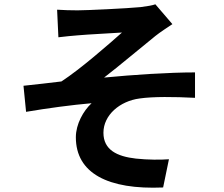

<svg xmlns="http://www.w3.org/2000/svg" viewBox="-20 -810 1040 891"><path d="M245 -765 251 -637C283 -641 316 -644 341 -646C382 -650 505 -656 546 -659C484 -604 354 -490 265 -432C212 -426 142 -417 89 -412L101 -291C201 -308 313 -323 405 -331C367 -296 332 -234 332 -173C332 -6 481 71 737 60L764 -71C726 -68 667 -68 611 -74C522 -84 460 -115 460 -194C460 -276 536 -341 628 -353C689 -362 789 -361 885 -356V-474C763 -474 597 -463 463 -450C532 -503 630 -586 701 -643C722 -660 759 -684 780 -698L701 -790C687 -785 664 -781 632 -777C571 -771 383 -762 340 -762C306 -762 277 -763 245 -765Z"/></svg>

Font: Noto Sans JP
Style: Bold
Weight: 700
Designer: Ryoko NISHIZUKA 西塚涼子 (kana, bopomofo & ideographs); Paul D. Hunt (Latin, Greek & Cyrillic); Sandoll Communications 산돌커뮤니
Foundry: Adobe
Version: Version 2.004;hotconv 1.0.118;makeotfexe 2.5.65603